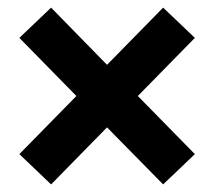

<svg xmlns="http://www.w3.org/2000/svg" viewBox="-20 -589 571 508"><path d="M31.2 -181.2 182.1 -335 31.2 -488.8 115.2 -568.8 263.2 -417.5 411.6 -568.8 495.6 -488.8 344.7 -335 495.6 -181.2 411.6 -101.1 263.2 -252 115.2 -101.1Z"/></svg>

Font: Roboto Web
Style: Bold
Weight: 700
Designer: Google
Version: Version 1.200310; 2013